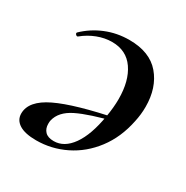

<svg xmlns="http://www.w3.org/2000/svg" viewBox="-106 -489 573 592"><g transform="rotate(30 180.5 -193.0)"><path d="M16 -36Q16 -81 80.5 -112Q145 -143 285 -171L287 -161Q198 -139 155.5 -118Q113 -97 105 -62Q104 -58 104 -50Q104 -33 114 -22.5Q124 -12 145 -12Q182 -12 209 -50Q236 -88 248 -160Q254 -195 254 -224Q254 -289 227 -328Q200 -367 149 -367Q123 -367 97 -357Q71 -347 49 -329L47 -328Q43 -328 40.5 -331.5Q38 -335 40 -338Q70 -367 109 -383Q148 -399 192 -399Q265 -399 301.5 -356Q338 -313 338 -245Q338 -218 332 -191Q319 -127 284 -81Q249 -35 200 -11Q151 13 97 13Q57 13 36.5 0Q16 -13 16 -36Z"/></g></svg>

Font: Cormorant Garamond SemiBold
Style: Italic
Weight: 600
Italic angle: -10°
Designer: Christian Thalmann (Catharsis Fonts)
Foundry: Catharsis Fonts
Version: Version 4.000